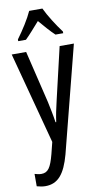

<svg xmlns="http://www.w3.org/2000/svg" viewBox="-108 -814 585 1101"><g transform="rotate(-10 185.0 -263.0)"><path d="M223 -766H146C127 -723 90 -665 54 -616V-606H99C123 -629 154 -665 185 -700C215 -665 243 -632 271 -606H316V-616C283 -660 244 -721 223 -766ZM4 -537 146 -3 129 65C109 141 92 167 53 167C41 167 27 164 14 160V232C32 237 48 240 64 240C137 240 178 191 208 81L366 -537H283L212 -233C201 -188 193 -148 188 -111H184C178 -153 169 -195 161 -233L88 -537Z"/></g></svg>

Font: Noto Sans Lao Looped ExtraCondensed
Style: Regular
Weight: 400
Width: 2
Designer: Mark Frömberg, Ben Mitchell
Foundry: The Fontpad Ltd
Version: Version 1.003